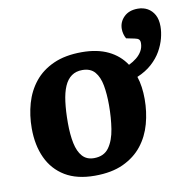

<svg xmlns="http://www.w3.org/2000/svg" viewBox="-78 -749 830 841"><g transform="rotate(-10 337.0 -329.0)"><path d="M277.5 15.5Q198 15.5 145.5 -16.2Q93 -48 66.7 -104.8Q40.5 -161.5 40.5 -236.5Q40.5 -294.5 55.5 -347Q70.5 -399.5 103 -440Q135.5 -480.5 187.8 -504Q240 -527.5 314 -527.5Q382.5 -527.5 431.3 -504Q480 -480.5 508.5 -437Q527.5 -446 543 -458.5Q558.5 -471 567.5 -487Q576.5 -503 576.5 -522Q576.5 -533 571.3 -538.2Q566 -543.5 552.5 -546L516 -553.5Q510.5 -563 507.5 -574.2Q504.5 -585.5 504.5 -597Q504.5 -628 527 -650.3Q549.5 -672.5 588.5 -672.5Q613 -672.5 632 -661.8Q651 -651 662.3 -630.5Q673.5 -610 673.5 -579Q673.5 -554.5 666.3 -526.5Q659 -498.5 643.3 -470.7Q627.5 -443 601 -419Q574.5 -395 535.5 -378.5Q543 -356 546.5 -330.7Q550 -305.5 550 -277.5Q550 -220.5 535.5 -167.8Q521 -115 488.8 -74Q456.5 -33 404.5 -8.7Q352.5 15.5 277.5 15.5ZM287 -61Q331.5 -61 353.8 -92.3Q376 -123.5 383.7 -173.3Q391.5 -223 391.5 -278.5Q391.5 -328 384.5 -366.5Q377.5 -405 358.3 -427.5Q339 -450 302.5 -450Q274.5 -450 254.8 -436Q235 -422 223 -394.5Q211 -367 205.8 -326.3Q200.5 -285.5 200.5 -232Q200.5 -180.5 208.5 -142Q216.5 -103.5 235.5 -82.3Q254.5 -61 287 -61Z"/></g></svg>

Font: Literata
Style: Italic
Weight: 400
Italic angle: -2°
Designer: Latin by Veronika Burian and Jose Scaglione. Greek by Irene Vlachou. Cyrillic by Vera Evstafieva
Foundry: TypeTogether
Version: Version 3.103;gftools[0.9.29]